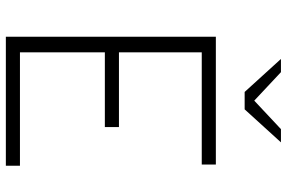

<svg xmlns="http://www.w3.org/2000/svg" viewBox="-178 -778 957 640"><g transform="rotate(90 300.0 -458.5)"><path d="M103 0V-700H529V-653H155V-377H404V-330H155V-47H533V0ZM287 -796 177 -917H221L316 -828L411 -917H455L345 -796Z"/></g></svg>

Font: Red Hat Mono
Style: Regular
Weight: 300
Monospace: yes
Designer: Pentagram, MCKL
Foundry: Pentagram, MCKL
Version: Version 1.023